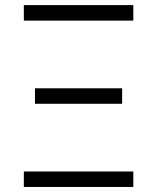

<svg xmlns="http://www.w3.org/2000/svg" viewBox="-20 -743 624 763"><path d="M74.7 -722.7H509.8V-661.1H74.7ZM119.1 -392.1H465.3V-330.6H119.1ZM74.7 -61.5H509.8V0H74.7Z"/></svg>

Font: Giphurs Light
Style: Regular
Weight: 300
Version: Version 0.920; ttfautohint (v1.8.4.7-5d5b)